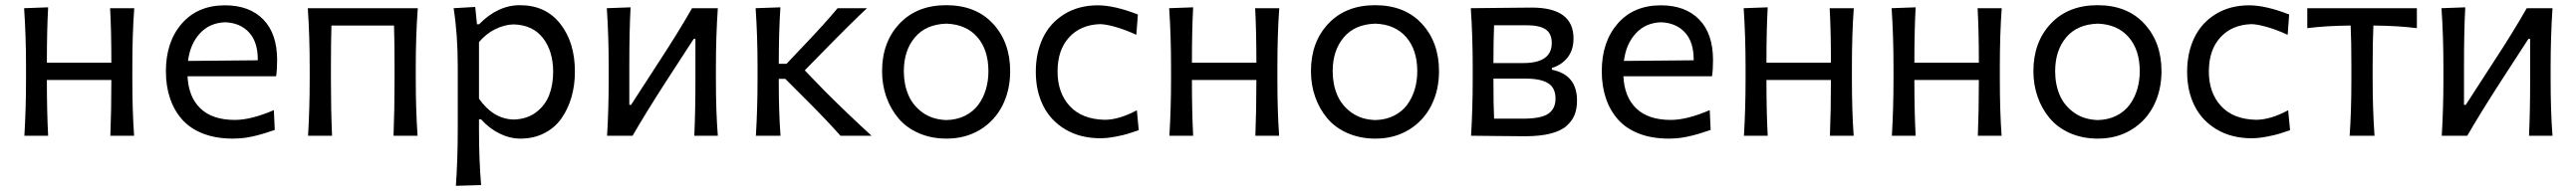

<svg xmlns="http://www.w3.org/2000/svg" viewBox="-20 -528 10009 743"><path d="M494.1 -269V-219.2Q494.1 -93.8 501 0H408.7Q412.6 -97.7 412.6 -216.8H162.1Q162.1 -91.8 167 0H74.7Q81.1 -106.4 81.1 -219.2V-269Q81.1 -386.2 73.7 -496.1L167 -499.5Q162.1 -411.6 162.1 -284.2H412.6Q412.6 -410.2 407.7 -496.1H501.5Q494.1 -396 494.1 -269Z M1056.6 -294.4Q1056.6 -257.3 1052.7 -231.4H708.5Q712.4 -150.4 758.8 -106Q805.2 -61.5 892.6 -61.5Q955.6 -61.5 1043.9 -99.6L1047.4 -22.5Q1045.9 -22 1032.2 -17.6Q1018.6 -13.2 1014.4 -11.7Q1010.3 -10.3 996.8 -6.3Q983.4 -2.4 976.1 -0.7Q968.8 1 955.6 3.9Q942.4 6.8 932.4 8.1Q922.4 9.3 909.7 10.3Q897 11.2 884.8 11.2Q819.3 11.2 769 -8.3Q718.8 -27.8 687.5 -63.2Q656.2 -98.6 640.4 -146Q624.5 -193.4 624.5 -251Q624.5 -365.2 686.3 -436.3Q748 -507.3 854 -507.3Q949.2 -507.3 1002.9 -452.1Q1056.6 -397 1056.6 -294.4ZM855 -441.4Q794.9 -439.5 756.8 -398.4Q718.8 -357.4 710.4 -291L981.4 -293.5V-296.9Q981.4 -365.2 947.3 -402.1Q913.1 -439 855 -441.4Z M1595.2 -269V-219.2Q1595.2 -103 1602.1 0H1508.8Q1512.7 -98.1 1512.7 -219.2V-269Q1512.7 -363.8 1510.7 -428.7H1267.6Q1265.6 -363.8 1265.6 -269V-219.2Q1265.6 -94.7 1270 0H1176.8Q1183.1 -106.4 1183.1 -219.2V-269Q1183.1 -386.2 1175.8 -496.1H1603Q1595.2 -389.6 1595.2 -269Z M1849.1 191.9 1751 194.8Q1758.3 94.2 1758.3 -26.9V-269Q1758.3 -395 1742.2 -496.1L1826.2 -501L1833 -433.6H1841.3Q1913.6 -507.8 2000 -507.8Q2099.6 -507.8 2156.5 -435.5Q2213.4 -363.3 2213.4 -249.5Q2213.4 -196.3 2200 -149.9Q2186.5 -103.5 2160.9 -67.1Q2135.3 -30.8 2094.2 -9.8Q2053.2 11.2 2001.5 11.2Q1961.4 11.2 1921.6 -8.1Q1881.8 -27.3 1848.6 -64H1840.8V-23.4Q1840.8 95.7 1849.1 191.9ZM1976.1 -63Q2027.3 -64.5 2062.7 -91.3Q2098.1 -118.2 2113.5 -158.4Q2128.9 -198.7 2128.9 -249Q2128.9 -328.6 2089.4 -379.9Q2049.8 -431.2 1974.6 -433.1Q1939.9 -432.1 1904.1 -414.6Q1868.2 -397 1840.8 -364.3V-144Q1897 -64.5 1976.1 -63Z M2437.5 0H2338.4Q2344.7 -106.4 2344.7 -219.2V-269Q2344.7 -386.2 2337.4 -496.1L2429.7 -499.5Q2424.8 -409.7 2424.8 -277.8V-120.1H2431.6L2538.1 -284.7Q2615.7 -403.3 2668.5 -496.1H2768.6Q2761.2 -386.2 2761.2 -269V-219.2Q2761.2 -92.3 2768.6 0H2677.2Q2681.6 -92.8 2681.6 -216.3V-376.5H2674.8L2569.3 -213.9Q2490.2 -91.3 2437.5 0Z M3106.4 -254.4 3183.1 -174.8Q3273.4 -84.5 3365.7 0H3245.1Q3189 -63 3116.2 -135.7L3030.8 -221.2H3005.4V-206.1Q3005.4 -88.9 3012.2 0H2916.5Q2922.9 -106.4 2922.9 -219.2V-271.5Q2922.9 -386.2 2915.5 -496.1L3011.7 -499.5Q3005.4 -403.8 3005.4 -279.8H3035.6L3107.9 -356.4Q3182.6 -434.6 3233.9 -496.1H3348.1Q3285.2 -437.5 3172.4 -321.8Z M3657.2 11.2Q3597.7 11.2 3549.3 -10Q3501 -31.2 3470.2 -67.9Q3439.5 -104.5 3423.1 -151.4Q3406.7 -198.2 3406.7 -251Q3406.7 -364.3 3474.4 -436Q3542 -507.8 3655.8 -507.8Q3771.5 -507.8 3837.9 -435.5Q3904.3 -363.3 3904.3 -251Q3904.3 -177.2 3874.5 -117.9Q3844.7 -58.6 3788.1 -23.7Q3731.4 11.2 3657.2 11.2ZM3657.2 -61Q3697.8 -62 3729.2 -77.9Q3760.7 -93.8 3780.3 -120.1Q3799.8 -146.5 3809.8 -179.7Q3819.8 -212.9 3819.8 -251Q3819.8 -334 3776.9 -383.5Q3733.9 -433.1 3657.2 -436Q3577.1 -433.6 3534.2 -382.6Q3491.2 -331.5 3491.2 -251Q3491.2 -200.2 3508.8 -158.7Q3526.4 -117.2 3564.7 -89.8Q3603 -62.5 3657.2 -61Z M4254.9 9.8Q4176.8 9.8 4119.1 -24.4Q4061.5 -58.6 4032.7 -116.5Q4003.9 -174.3 4003.9 -248.5Q4003.9 -322.8 4031.7 -380.9Q4059.6 -439 4115 -473.1Q4170.4 -507.3 4245.1 -507.3Q4308.6 -507.3 4400.4 -471.7L4394.5 -392.6Q4350.1 -413.1 4312 -423.6Q4273.9 -434.1 4253.4 -434.1Q4177.7 -431.6 4133.1 -382.6Q4088.4 -333.5 4088.4 -250Q4088.4 -167 4135.7 -115.5Q4183.1 -64 4271.5 -62Q4327.6 -62 4396.5 -99.1L4403.8 -21.5Q4375 -11.7 4359.9 -7.1Q4344.7 -2.4 4313 3.7Q4281.2 9.8 4254.9 9.8Z M4942.4 -269V-219.2Q4942.4 -93.8 4949.2 0H4856.9Q4860.8 -97.7 4860.8 -216.8H4610.4Q4610.4 -91.8 4615.2 0H4522.9Q4529.3 -106.4 4529.3 -219.2V-269Q4529.3 -386.2 4522 -496.1L4615.2 -499.5Q4610.4 -411.6 4610.4 -284.2H4860.8Q4860.8 -410.2 4856 -496.1H4949.7Q4942.4 -396 4942.4 -269Z M5323.2 11.2Q5263.7 11.2 5215.3 -10Q5167 -31.2 5136.2 -67.9Q5105.5 -104.5 5089.1 -151.4Q5072.8 -198.2 5072.8 -251Q5072.8 -364.3 5140.4 -436Q5208 -507.8 5321.8 -507.8Q5437.5 -507.8 5503.9 -435.5Q5570.3 -363.3 5570.3 -251Q5570.3 -177.2 5540.5 -117.9Q5510.7 -58.6 5454.1 -23.7Q5397.5 11.2 5323.2 11.2ZM5323.2 -61Q5363.8 -62 5395.3 -77.9Q5426.8 -93.8 5446.3 -120.1Q5465.8 -146.5 5475.8 -179.7Q5485.8 -212.9 5485.8 -251Q5485.8 -334 5442.9 -383.5Q5399.9 -433.1 5323.2 -436Q5243.2 -433.6 5200.2 -382.6Q5157.2 -331.5 5157.2 -251Q5157.2 -200.2 5174.8 -158.7Q5192.4 -117.2 5230.7 -89.8Q5269 -62.5 5323.2 -61Z M6008.8 -263.7V-256.8Q6106.4 -237.3 6106.4 -136.7Q6106.4 -105.5 6097.2 -81.8Q6087.9 -58.1 6065.9 -38.3Q6043.9 -18.6 6003.2 -8.3Q5962.4 2 5904.3 2Q5858.4 2 5787.4 1Q5716.3 0 5694.8 0Q5701.2 -106.4 5701.2 -219.2V-269Q5701.2 -386.2 5693.8 -496.1Q5722.7 -496.1 5805.4 -497.3Q5888.2 -498.5 5930.7 -498.5Q6092.8 -498.5 6092.8 -378.4Q6092.8 -333.5 6069.6 -304.2Q6046.4 -274.9 6008.8 -263.7ZM5912.6 -429.7H5784.2Q5781.7 -367.2 5781.7 -282.7H5897.9Q6008.3 -282.7 6008.3 -360.8Q6008.3 -397.9 5984.4 -413.8Q5960.4 -429.7 5912.6 -429.7ZM5784.2 -66.4H5897Q5966.8 -66.4 5994.9 -85.7Q6022.9 -105 6022.9 -144.5Q6022.9 -186 5994.4 -204.1Q5965.8 -222.2 5906.7 -222.2H5781.7V-220.7Q5781.7 -117.7 5784.2 -66.4Z M6634.8 -294.4Q6634.8 -257.3 6630.9 -231.4H6286.6Q6290.5 -150.4 6336.9 -106Q6383.3 -61.5 6470.7 -61.5Q6533.7 -61.5 6622.1 -99.6L6625.5 -22.5Q6624 -22 6610.4 -17.6Q6596.7 -13.2 6592.5 -11.7Q6588.4 -10.3 6575 -6.3Q6561.5 -2.4 6554.2 -0.7Q6546.9 1 6533.7 3.9Q6520.5 6.8 6510.5 8.1Q6500.5 9.3 6487.8 10.3Q6475.1 11.2 6462.9 11.2Q6397.5 11.2 6347.2 -8.3Q6296.9 -27.8 6265.6 -63.2Q6234.4 -98.6 6218.5 -146Q6202.6 -193.4 6202.6 -251Q6202.6 -365.2 6264.4 -436.3Q6326.2 -507.3 6432.1 -507.3Q6527.3 -507.3 6581.1 -452.1Q6634.8 -397 6634.8 -294.4ZM6433.1 -441.4Q6373 -439.5 6335 -398.4Q6296.9 -357.4 6288.6 -291L6559.6 -293.5V-296.9Q6559.6 -365.2 6525.4 -402.1Q6491.2 -439 6433.1 -441.4Z M7174.3 -269V-219.2Q7174.3 -93.8 7181.2 0H7088.9Q7092.8 -97.7 7092.8 -216.8H6842.3Q6842.3 -91.8 6847.2 0H6754.9Q6761.2 -106.4 6761.2 -219.2V-269Q6761.2 -386.2 6753.9 -496.1L6847.2 -499.5Q6842.3 -411.6 6842.3 -284.2H7092.8Q7092.8 -410.2 7087.9 -496.1H7181.6Q7174.3 -396 7174.3 -269Z M7749 -269V-219.2Q7749 -93.8 7755.9 0H7663.6Q7667.5 -97.7 7667.5 -216.8H7417Q7417 -91.8 7421.9 0H7329.6Q7335.9 -106.4 7335.9 -219.2V-269Q7335.9 -386.2 7328.6 -496.1L7421.9 -499.5Q7417 -411.6 7417 -284.2H7667.5Q7667.5 -410.2 7662.6 -496.1H7756.3Q7749 -396 7749 -269Z M8129.9 11.2Q8070.3 11.2 8022 -10Q7973.6 -31.2 7942.9 -67.9Q7912.1 -104.5 7895.8 -151.4Q7879.4 -198.2 7879.4 -251Q7879.4 -364.3 7947 -436Q8014.6 -507.8 8128.4 -507.8Q8244.1 -507.8 8310.5 -435.5Q8377 -363.3 8377 -251Q8377 -177.2 8347.2 -117.9Q8317.4 -58.6 8260.7 -23.7Q8204.1 11.2 8129.9 11.2ZM8129.9 -61Q8170.4 -62 8201.9 -77.9Q8233.4 -93.8 8252.9 -120.1Q8272.5 -146.5 8282.5 -179.7Q8292.5 -212.9 8292.5 -251Q8292.5 -334 8249.5 -383.5Q8206.5 -433.1 8129.9 -436Q8049.8 -433.6 8006.8 -382.6Q7963.9 -331.5 7963.9 -251Q7963.9 -200.2 7981.4 -158.7Q7999 -117.2 8037.4 -89.8Q8075.7 -62.5 8129.9 -61Z M8727.5 9.8Q8649.4 9.8 8591.8 -24.4Q8534.2 -58.6 8505.4 -116.5Q8476.6 -174.3 8476.6 -248.5Q8476.6 -322.8 8504.4 -380.9Q8532.2 -439 8587.6 -473.1Q8643.1 -507.3 8717.8 -507.3Q8781.2 -507.3 8873 -471.7L8867.2 -392.6Q8822.8 -413.1 8784.7 -423.6Q8746.6 -434.1 8726.1 -434.1Q8650.4 -431.6 8605.7 -382.6Q8561 -333.5 8561 -250Q8561 -167 8608.4 -115.5Q8655.8 -64 8744.1 -62Q8800.3 -62 8869.1 -99.1L8876.5 -21.5Q8847.7 -11.7 8832.5 -7.1Q8817.4 -2.4 8785.6 3.7Q8753.9 9.8 8727.5 9.8Z M9200.2 -428.7Q9197.3 -370.1 9197.3 -269V-219.2Q9197.3 -100.6 9204.6 0H9107.9Q9114.7 -93.8 9114.7 -219.2V-269Q9114.7 -370.1 9111.8 -428.7Q9014.6 -427.7 8943.4 -418.5V-496.1H9369.1V-418.5Q9297.9 -427.7 9200.2 -428.7Z M9564.9 0H9465.8Q9472.2 -106.4 9472.2 -219.2V-269Q9472.2 -386.2 9464.8 -496.1L9557.1 -499.5Q9552.2 -409.7 9552.2 -277.8V-120.1H9559.1L9665.5 -284.7Q9743.2 -403.3 9795.9 -496.1H9896Q9888.7 -386.2 9888.7 -269V-219.2Q9888.7 -92.3 9896 0H9804.7Q9809.1 -92.8 9809.1 -216.3V-376.5H9802.2L9696.8 -213.9Q9617.7 -91.3 9564.9 0Z"/></svg>

Font: Commissioner Flair
Style: Regular
Weight: 400
Designer: Kostas Bartsokas
Foundry: Kostas Bartsokas
Version: Version 1.000